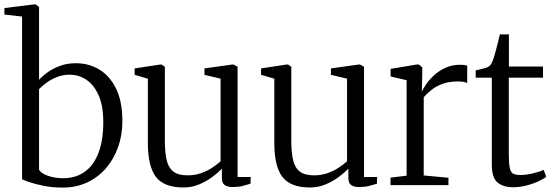

<svg xmlns="http://www.w3.org/2000/svg" viewBox="-26 -839 2504 870"><path d="M-6 -773V-802.5L127.5 -819H136L151 -807.5V-478Q165.5 -493.5 189 -510.8Q212.5 -528 244.8 -540.2Q277 -552.5 318 -552.5Q376 -552.5 423.5 -524.2Q471 -496 499.8 -437.8Q528.5 -379.5 528.5 -290Q528.5 -226.5 509 -172Q489.5 -117.5 453.8 -76.2Q418 -35 368.2 -12Q318.5 11 258 11Q212 11 173 3.2Q134 -4.5 107.5 -13.5Q81 -22.5 74 -27V-764ZM289.5 -500.5Q257.5 -500.5 230.2 -489.2Q203 -478 182.8 -462.8Q162.5 -447.5 151 -435V-69.5Q159.5 -54 190.2 -42.8Q221 -31.5 260.5 -31.5Q316.5 -31.5 357 -60Q397.5 -88.5 419.2 -143.5Q441 -198.5 442 -278Q443 -355.5 422 -404.5Q401 -453.5 366.2 -477Q331.5 -500.5 289.5 -500.5Z M1028.5 8.5Q1005.5 8.5 992.5 -0.2Q979.5 -9 979.5 -33V-74.5Q961.5 -56 934.8 -36.2Q908 -16.5 875.2 -3Q842.5 10.5 805.5 10.5Q717.5 10.5 680.8 -37.2Q644 -85 644 -191.5V-482.5L584 -500V-529L699 -546.5H706.5L721 -536.5V-200.5Q721 -148 729.2 -113.2Q737.5 -78.5 759.8 -61.5Q782 -44.5 824.5 -44.5Q856.5 -44.5 884.5 -54.2Q912.5 -64 935 -78.8Q957.5 -93.5 973.5 -108V-482.5L900.5 -500V-529L1025.5 -546.5H1032.5L1050.5 -536.5V-37H1110L1109 -6.5Q1093 -1.5 1073.5 3.5Q1054 8.5 1028.5 8.5Z M1601.5 8.5Q1578.5 8.5 1565.5 -0.2Q1552.5 -9 1552.5 -33V-74.5Q1534.5 -56 1507.8 -36.2Q1481 -16.5 1448.2 -3Q1415.5 10.5 1378.5 10.5Q1290.5 10.5 1253.8 -37.2Q1217 -85 1217 -191.5V-482.5L1157 -500V-529L1272 -546.5H1279.5L1294 -536.5V-200.5Q1294 -148 1302.2 -113.2Q1310.5 -78.5 1332.8 -61.5Q1355 -44.5 1397.5 -44.5Q1429.5 -44.5 1457.5 -54.2Q1485.5 -64 1508 -78.8Q1530.5 -93.5 1546.5 -108V-482.5L1473.5 -500V-529L1598.5 -546.5H1605.5L1623.5 -536.5V-37H1683L1682 -6.5Q1666 -1.5 1646.5 3.5Q1627 8.5 1601.5 8.5Z M1743.5 0V-34L1816.5 -43V-475.5L1744 -492.5V-527L1861.5 -546.5H1872.5L1887.5 -533.5V-509.5L1885.5 -423L1887 -426.5Q1891.5 -437 1904.5 -456.5Q1917.5 -476 1939.2 -496.5Q1961 -517 1991.2 -531.2Q2021.5 -545.5 2059.5 -545.5Q2072 -545.5 2079.2 -544.2Q2086.5 -543 2091 -541.5V-462.5Q2087.5 -465 2076.8 -467.5Q2066 -470 2050.5 -470Q2010.5 -470 1981.2 -459.8Q1952 -449.5 1930.8 -433Q1909.5 -416.5 1894 -398.5V-44L2006 -33.5V0Z M2299 9.5Q2255.5 9.5 2229 -11.5Q2202.5 -32.5 2202.5 -93.5V-487H2129.5V-520Q2137 -522 2148 -524.5Q2159 -527 2169.5 -529.8Q2180 -532.5 2184 -535Q2190 -538 2194 -542Q2198 -546 2201.2 -552Q2204.5 -558 2207.5 -566Q2212 -578 2218.2 -600.5Q2224.5 -623 2230.2 -646Q2236 -669 2239 -683H2280V-537.5H2434.5V-487H2279.5V-143Q2279.5 -99 2283.8 -78.5Q2288 -58 2299.5 -52Q2311 -46 2332.5 -46Q2358 -46 2390.2 -53.8Q2422.5 -61.5 2437.5 -69.5L2449 -38Q2435.5 -27 2411 -16Q2386.5 -5 2357 2.2Q2327.5 9.5 2299 9.5Z"/></svg>

Font: Merriweather 60pt Light
Style: Regular
Weight: 300
Version: Version 2.100